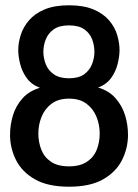

<svg xmlns="http://www.w3.org/2000/svg" viewBox="-20 -696 522 726"><path d="M49 -506Q49 -534 58.5 -564Q68 -594 90 -619.5Q112 -645 149 -660.5Q186 -676 241 -676Q296 -676 333 -660.5Q370 -645 392 -619.5Q414 -594 423 -564Q432 -534 432 -506Q432 -484 425 -455Q418 -426 400.5 -401.5Q383 -377 351 -365Q392 -353 417 -324.5Q442 -296 453 -260Q464 -224 464 -186Q464 -136 441.5 -91Q419 -46 370 -18Q321 10 241 10Q161 10 112 -18Q63 -46 40.5 -91Q18 -136 18 -186Q18 -224 29 -260Q40 -296 65 -324Q90 -352 131 -364Q99 -376 81 -401Q63 -426 56 -455Q49 -484 49 -506ZM144 -500Q144 -477 153 -453.5Q162 -430 183.5 -415Q205 -400 241 -400Q277 -400 298 -415Q319 -430 328 -453.5Q337 -477 337 -500Q337 -524 328.5 -547Q320 -570 299 -585Q278 -600 241 -600Q204 -600 183 -585Q162 -570 153 -547Q144 -524 144 -500ZM125 -191Q125 -159 136 -130.5Q147 -102 172.5 -84.5Q198 -67 241 -67Q283 -67 309 -84.5Q335 -102 346 -130.5Q357 -159 357 -191Q357 -224 345 -254Q333 -284 307.5 -303.5Q282 -323 241 -323Q200 -323 174.5 -303.5Q149 -284 137 -254Q125 -224 125 -191Z"/></svg>

Font: Epunda Sans Medium
Style: Regular
Weight: 500
Designer: Simon Atzbach
Foundry: typofactur
Version: Version 2.204; ttfautohint (v1.8.4.7-5d5b)